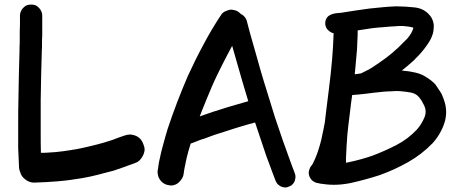

<svg xmlns="http://www.w3.org/2000/svg" viewBox="-20 -782 2035 850"><path d="M75.2 -5.9C80.1 2.9 88.9 10.7 99.6 17.6C109.4 23.4 119.1 26.4 129.9 26.4H131.8C168 25.4 203.1 23.4 237.3 20.5C272.5 17.6 307.6 12.7 342.8 6.8C365.2 2.9 388.7 -2 411.1 -7.8L478.5 -25.4C485.4 -27.3 492.2 -29.3 499 -32.2C505.9 -34.2 512.7 -36.1 519.5 -39.1C529.3 -42 539.1 -45.9 548.8 -49.8C558.6 -52.7 568.4 -56.6 578.1 -60.5C588.9 -63.5 597.7 -70.3 605.5 -81.1C612.3 -90.8 617.2 -100.6 619.1 -111.3C620.1 -114.3 620.1 -117.2 620.1 -120.1C620.1 -127.9 618.2 -135.7 614.3 -144.5C610.4 -156.2 603.5 -166 594.7 -172.9C585.9 -179.7 576.2 -183.6 564.5 -185.5C561.5 -186.5 558.6 -186.5 555.7 -186.5C546.9 -186.5 538.1 -184.6 530.3 -181.6C521.5 -178.7 513.7 -175.8 504.9 -172.9L479.5 -163.1C473.6 -161.1 467.8 -159.2 460.9 -157.2C455.1 -155.3 449.2 -153.3 442.4 -151.4C422.9 -145.5 403.3 -140.6 382.8 -135.7C362.3 -130.9 341.8 -126 321.3 -122.1C299.8 -118.2 278.3 -115.2 257.8 -112.3C236.3 -109.4 214.8 -107.4 192.4 -106.4C182.6 -105.5 172.9 -105.5 162.1 -105.5H161.1C160.2 -133.8 160.2 -162.1 160.2 -190.4V-263.7V-337.9C161.1 -374 161.1 -410.2 162.1 -446.3L165 -554.7C166 -566.4 166 -578.1 166 -589.8C166 -602.5 166 -614.3 167 -626V-712.9C167 -720.7 165 -728.5 160.2 -737.3C155.3 -745.1 149.4 -751 142.6 -755.9C135.7 -759.8 127 -761.7 118.2 -761.7C108.4 -761.7 99.6 -759.8 92.8 -755.9C85.9 -751 80.1 -745.1 75.2 -737.3C70.3 -728.5 68.4 -720.7 68.4 -712.9V-669.9C67.4 -655.3 67.4 -641.6 67.4 -627.9V-592.8C66.4 -580.1 66.4 -568.4 66.4 -556.6L63.5 -448.2L61.5 -338.9C60.5 -303.7 60.5 -268.6 60.5 -233.4V-127L64.5 -37.1C65.4 -30.3 67.4 -24.4 70.3 -17.6C71.3 -13.7 73.2 -9.8 75.2 -5.9Z M1184.6 -22.5 1200.2 18.6C1203.1 25.4 1207 32.2 1213.9 37.1C1220.7 43 1228.5 45.9 1235.4 46.9C1238.3 47.9 1240.2 47.9 1242.2 47.9C1248 47.9 1253.9 46.9 1258.8 43.9C1267.6 41 1273.4 37.1 1278.3 30.3C1283.2 24.4 1286.1 17.6 1287.1 8.8C1288.1 5.9 1288.1 3.9 1288.1 1C1288.1 -4.9 1287.1 -9.8 1285.2 -14.6C1280.3 -27.3 1275.4 -41 1270.5 -53.7C1265.6 -67.4 1260.7 -81.1 1255.9 -93.8L1244.1 -127L1232.4 -159.2L1197.3 -262.7C1186.5 -297.9 1175.8 -333 1165 -367.2C1153.3 -403.3 1142.6 -440.4 1131.8 -476.6C1121.1 -513.7 1111.3 -550.8 1100.6 -586.9C1095.7 -603.5 1090.8 -621.1 1085.9 -638.7C1081.1 -656.2 1077.1 -673.8 1072.3 -690.4C1070.3 -697.3 1066.4 -704.1 1059.6 -710.9C1055.7 -714.8 1051.8 -717.8 1046.9 -719.7C1043.9 -722.7 1041 -724.6 1038.1 -727.5C1029.3 -734.4 1020.5 -737.3 1010.7 -738.3C1008.8 -739.3 1006.8 -739.3 1004.9 -739.3C997.1 -739.3 989.3 -737.3 980.5 -733.4C970.7 -729.5 962.9 -723.6 958 -714.8C929.7 -671.9 903.3 -627.9 879.9 -583C855.5 -538.1 833 -492.2 811.5 -445.3C794.9 -407.2 779.3 -368.2 764.6 -330.1C750 -291 735.4 -252 722.7 -212.9C715.8 -190.4 709 -167 703.1 -144.5C696.3 -122.1 691.4 -99.6 686.5 -76.2C684.6 -67.4 682.6 -59.6 681.6 -50.8C680.7 -42 679.7 -34.2 677.7 -25.4V-18.6C677.7 -11.7 679.7 -3.9 682.6 3.9C687.5 13.7 693.4 21.5 701.2 27.3C709 33.2 718.8 37.1 729.5 38.1C732.4 39.1 735.4 39.1 738.3 39.1C745.1 39.1 752 37.1 758.8 34.2C767.6 30.3 774.4 23.4 781.2 14.6C788.1 5.9 792 -2.9 793 -12.7C793.9 -19.5 794.9 -25.4 795.9 -32.2L799.8 -51.8C803.7 -73.2 808.6 -93.8 814.5 -114.3L824.2 -146.5C826.2 -147.5 828.1 -147.5 830.1 -148.4L865.2 -162.1C870.1 -164.1 876 -166 880.9 -167C896.5 -172.9 912.1 -178.7 928.7 -184.6L977.5 -200.2C995.1 -206.1 1012.7 -211.9 1029.3 -216.8L1082 -232.4C1090.8 -234.4 1098.6 -236.3 1107.4 -239.3H1109.4L1157.2 -96.7C1161.1 -85.9 1165 -74.2 1169.9 -62.5C1174.8 -49.8 1179.7 -36.1 1184.6 -22.5ZM872.1 -287.1C886.7 -323.2 901.4 -360.4 917 -396.5C931.6 -430.7 948.2 -463.9 964.8 -497.1C978.5 -524.4 993.2 -551.8 1007.8 -579.1C1014.6 -553.7 1022.5 -528.3 1029.3 -503.9C1044.9 -449.2 1060.5 -394.5 1077.1 -340.8L1079.1 -334C1062.5 -329.1 1044.9 -324.2 1028.3 -319.3C1001 -311.5 974.6 -303.7 948.2 -294.9C931.6 -290 914.1 -284.2 897.5 -278.3C886.7 -274.4 875 -270.5 864.3 -266.6C867.2 -273.4 869.1 -280.3 872.1 -287.1Z M1360.4 15.6C1367.2 21.5 1374 25.4 1380.9 27.3L1390.6 29.3C1393.6 30.3 1396.5 30.3 1399.4 31.2C1418.9 34.2 1438.5 36.1 1459 36.1C1483.4 36.1 1507.8 33.2 1532.2 28.3C1576.2 18.6 1619.1 6.8 1661.1 -6.8C1705.1 -22.5 1747.1 -42 1787.1 -64.5C1827.1 -86.9 1863.3 -115.2 1895.5 -148.4C1919.9 -175.8 1937.5 -206.1 1948.2 -240.2C1953.1 -255.9 1955.1 -271.5 1955.1 -286.1C1955.1 -305.7 1951.2 -325.2 1943.4 -345.7C1938.5 -358.4 1934.6 -368.2 1929.7 -375C1924.8 -381.8 1918 -392.6 1908.2 -407.2C1897.5 -419.9 1880.9 -432.6 1859.4 -445.3C1837.9 -458 1804.7 -465.8 1759.8 -469.7H1758.8C1775.4 -482.4 1791 -496.1 1806.6 -509.8C1811.5 -513.7 1815.4 -517.6 1819.3 -522.5L1832 -535.2C1848.6 -552.7 1865.2 -573.2 1879.9 -596.7C1893.6 -618.2 1900.4 -640.6 1900.4 -665V-671.9C1899.4 -677.7 1898.4 -683.6 1896.5 -689.5C1894.5 -695.3 1891.6 -701.2 1888.7 -706.1C1872.1 -730.5 1848.6 -745.1 1817.4 -749C1789.1 -752 1761.7 -753.9 1736.3 -753.9H1731.4C1711.9 -752.9 1692.4 -752 1673.8 -750L1615.2 -744.1L1553.7 -735.4L1491.2 -725.6C1486.3 -724.6 1482.4 -724.6 1477.5 -724.6L1463.9 -722.7C1457 -721.7 1449.2 -719.7 1442.4 -715.8C1435.5 -712.9 1429.7 -708 1425.8 -701.2C1421.9 -694.3 1419.9 -687.5 1419.9 -678.7C1419.9 -670.9 1421.9 -664.1 1425.8 -657.2C1429.7 -650.4 1435.5 -645.5 1442.4 -640.6C1447.3 -637.7 1452.1 -635.7 1457 -634.8C1456.1 -596.7 1453.1 -557.6 1450.2 -518.6C1446.3 -473.6 1441.4 -428.7 1435.5 -382.8L1423.8 -289.1C1421.9 -272.5 1419.9 -256.8 1418 -240.2C1418 -239.3 1418 -237.3 1417 -235.4C1414.1 -218.8 1411.1 -203.1 1407.2 -186.5C1404.3 -169.9 1400.4 -154.3 1395.5 -137.7C1391.6 -125 1387.7 -111.3 1382.8 -98.6C1377.9 -85.9 1373 -73.2 1366.2 -60.5L1363.3 -54.7C1362.3 -53.7 1360.4 -51.8 1359.4 -49.8C1358.4 -48.8 1358.4 -48.8 1358.4 -47.9C1353.5 -43 1350.6 -36.1 1348.6 -28.3C1347.7 -24.4 1346.7 -20.5 1346.7 -16.6C1346.7 -12.7 1347.7 -8.8 1348.6 -4.9C1350.6 2 1354.5 8.8 1360.4 15.6ZM1511.7 -83C1512.7 -95.7 1512.7 -108.4 1513.7 -121.1C1513.7 -131.8 1514.6 -141.6 1515.6 -152.3L1517.6 -183.6C1520.5 -214.8 1524.4 -246.1 1528.3 -276.4C1531.2 -304.7 1535.2 -333 1539.1 -361.3C1556.6 -362.3 1574.2 -364.3 1591.8 -366.2C1620.1 -370.1 1649.4 -373 1677.7 -376C1690.4 -377 1704.1 -377.9 1716.8 -377.9C1723.6 -378.9 1729.5 -378.9 1736.3 -378.9C1743.2 -378.9 1749 -378.9 1755.9 -377.9C1769.5 -377 1784.2 -375 1799.8 -372.1C1815.4 -369.1 1828.1 -361.3 1836.9 -349.6C1839.8 -344.7 1842.8 -341.8 1844.7 -338.9C1846.7 -335.9 1850.6 -329.1 1855.5 -319.3C1861.3 -308.6 1864.3 -298.8 1864.3 -288.1C1864.3 -279.3 1862.3 -269.5 1858.4 -260.7C1849.6 -240.2 1838.9 -223.6 1826.2 -209C1799.8 -180.7 1768.6 -157.2 1734.4 -139.6C1700.2 -122.1 1665 -106.4 1628.9 -92.8C1594.7 -81.1 1559.6 -71.3 1522.5 -63.5C1518.6 -62.5 1514.6 -62.5 1511.7 -61.5V-83ZM1551.8 -465.8C1554.7 -498 1557.6 -531.2 1560.5 -563.5C1561.5 -578.1 1561.5 -593.8 1562.5 -609.4C1563.5 -622.1 1563.5 -634.8 1563.5 -647.5C1585 -650.4 1606.4 -654.3 1627.9 -657.2C1645.5 -659.2 1663.1 -661.1 1681.6 -662.1C1699.2 -664.1 1716.8 -665 1735.4 -666C1742.2 -667 1748 -667 1753.9 -667C1760.7 -667 1766.6 -667 1773.4 -666C1786.1 -665 1798.8 -663.1 1810.5 -659.2C1805.7 -641.6 1795.9 -626 1783.2 -611.3L1744.1 -572.3C1726.6 -555.7 1708 -540 1688.5 -525.4C1668.9 -510.7 1648.4 -497.1 1627.9 -483.4L1618.2 -477.5C1615.2 -475.6 1611.3 -473.6 1607.4 -471.7C1602.5 -468.8 1598.6 -466.8 1593.8 -464.8C1588.9 -461.9 1585 -460 1580.1 -458C1579.1 -458 1579.1 -458 1578.1 -457L1550.8 -453.1C1550.8 -458 1550.8 -461.9 1551.8 -465.8Z"/></svg>

Font: Citrustime FakeCyr
Style: Regular
Weight: 400
Version: Version 1.1